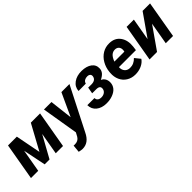

<svg xmlns="http://www.w3.org/2000/svg" viewBox="118 -1453 2583 2583"><g transform="rotate(-45 1410.0 -161.5)"><path d="M339.8 -168 536.1 -528.3H711.9L620.1 0H481.9L536.6 -313L363.8 0H271L205.1 -324.7L148.4 0H10.3L102.1 -528.3H270Z M966.8 -201.2 1117.7 -528.3H1271L961.9 79.6Q928.7 149.4 884 182.1Q839.4 214.8 780.8 214.8Q757.8 214.8 714.4 204.6L724.6 97.2L743.7 98.1Q811 100.1 842.3 48.8L872.6 -7.3L786.1 -528.3H928.7Z M1481.9 -315.4Q1556.2 -317.9 1566.9 -376.5Q1571.3 -399.9 1557.9 -415.5Q1544.4 -431.2 1514.2 -432.1Q1484.4 -433.1 1460.9 -419.4Q1437.5 -405.8 1430.2 -376.5L1291 -375.5Q1295.4 -449.7 1356.9 -494.4Q1418.5 -539.1 1510.7 -538.1Q1602.5 -536.6 1656.5 -496.6Q1710.4 -456.5 1707 -387.7Q1705.6 -351.6 1683.1 -323Q1660.6 -294.4 1608.9 -268.6Q1644 -252.4 1660.6 -221.9Q1677.2 -191.4 1675.8 -153.3Q1674.3 -105 1645.3 -68.1Q1616.2 -31.2 1559.8 -10Q1503.4 11.2 1437.5 9.8Q1351.6 8.8 1296.1 -35.6Q1240.7 -80.1 1239.7 -157.2L1375.5 -156.7Q1375.5 -128.4 1395 -112.5Q1414.6 -96.7 1449.2 -96.7Q1484.4 -96.7 1510.3 -114.7Q1536.1 -132.8 1541.5 -163.1Q1551.8 -221.2 1482.4 -223.6L1398.9 -224.1L1415 -315.9Z M1988.3 9.8Q1918.9 9.3 1865.5 -24.2Q1812 -57.6 1785.6 -116Q1759.3 -174.3 1765.1 -244.6L1766.6 -264.2Q1773.9 -341.3 1811.5 -405.8Q1849.1 -470.2 1908.2 -505.1Q1967.3 -540 2039.1 -538.1Q2141.1 -536.1 2193.6 -463.1Q2246.1 -390.1 2233.4 -278.3L2225.6 -218.3H1901.9Q1899.9 -167 1926.8 -136.2Q1953.6 -105.5 2000 -104.5Q2075.2 -102.5 2131.8 -162.6L2194.8 -84.5Q2165 -39.6 2108.9 -14.4Q2052.7 10.7 1988.3 9.8ZM2032.2 -424.3Q1994.1 -425.3 1964.6 -400.4Q1935.1 -375.5 1911.6 -314H2101.1L2104 -326.7Q2106.9 -346.2 2104.5 -363.8Q2099.6 -392.1 2080.6 -408Q2061.5 -423.8 2032.2 -424.3Z M2662.6 -528.3H2804.7L2713.4 0H2575.2L2630.4 -316.4L2409.2 0H2266.6L2358.4 -528.3H2496.6L2441.4 -212.4Z"/></g></svg>

Font: RobotoInd
Style: Bold Italic
Weight: 700
Italic angle: -12°
Designer: Google
Version: Version 2.001150; 2014